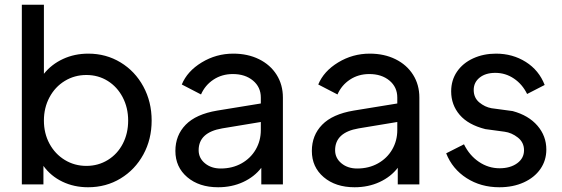

<svg xmlns="http://www.w3.org/2000/svg" viewBox="-20 -777 2370 809"><path d="M163 -78V0H72V-757H165V-466Q197 -506 245.5 -528.5Q294 -551 352 -551Q427 -551 488 -514Q549 -477 584 -412.5Q619 -348 619 -269Q619 -190 584 -126Q549 -62 488 -25Q427 12 351 12Q292 12 243 -11.5Q194 -35 163 -78ZM344 -78Q394 -78 434.5 -103Q475 -128 497.5 -171.5Q520 -215 520 -269Q520 -323 497 -367Q474 -411 434 -436Q394 -461 344 -461Q294 -461 253 -436Q212 -411 188.5 -367Q165 -323 165 -269Q165 -215 188.5 -171.5Q212 -128 253 -103Q294 -78 344 -78Z M719 -141Q719 -207 762.5 -251.5Q806 -296 895 -311L1079 -341V-366Q1079 -410 1046 -437.5Q1013 -465 961 -465Q915 -465 879.5 -441.5Q844 -418 827 -379L746 -421Q769 -477 830 -514Q891 -551 963 -551Q1024 -551 1071.5 -527.5Q1119 -504 1145.5 -462Q1172 -420 1172 -366V0H1081V-70Q1052 -32 1004.5 -10Q957 12 899 12Q819 12 769 -30.5Q719 -73 719 -141ZM910 -67Q959 -67 997.5 -88.5Q1036 -110 1057.5 -147Q1079 -184 1079 -229V-263L916 -236Q817 -219 817 -144Q817 -111 843.5 -89Q870 -67 910 -67Z M1294 -141Q1294 -207 1337.5 -251.5Q1381 -296 1470 -311L1654 -341V-366Q1654 -410 1621 -437.5Q1588 -465 1536 -465Q1490 -465 1454.5 -441.5Q1419 -418 1402 -379L1321 -421Q1344 -477 1405 -514Q1466 -551 1538 -551Q1599 -551 1646.5 -527.5Q1694 -504 1720.5 -462Q1747 -420 1747 -366V0H1656V-70Q1627 -32 1579.5 -10Q1532 12 1474 12Q1394 12 1344 -30.5Q1294 -73 1294 -141ZM1485 -67Q1534 -67 1572.5 -88.5Q1611 -110 1632.5 -147Q1654 -184 1654 -229V-263L1491 -236Q1392 -219 1392 -144Q1392 -111 1418.5 -89Q1445 -67 1485 -67Z M1860 -131 1935 -169Q1958 -122 1998 -95Q2038 -68 2085 -68Q2130 -68 2159 -89Q2188 -110 2188 -144Q2188 -177 2162 -197.5Q2136 -218 2106 -222L2025 -233Q1953 -251 1917 -293Q1881 -335 1881 -392Q1881 -439 1905.5 -475Q1930 -511 1973.5 -531Q2017 -551 2070 -551Q2140 -551 2195.5 -516Q2251 -481 2275 -419L2201 -381Q2181 -422 2145.5 -446Q2110 -470 2067 -470Q2026 -470 2001 -450Q1976 -430 1976 -398Q1976 -365 1999.5 -345.5Q2023 -326 2051 -321L2140 -309Q2207 -291 2244.5 -247.5Q2282 -204 2282 -147Q2282 -101 2257 -65Q2232 -29 2187 -8.5Q2142 12 2084 12Q2006 12 1946 -26.5Q1886 -65 1860 -131Z"/></svg>

Font: Eudoxus Sans Medium
Style: Regular
Weight: 500
Designer: Stijn de Vries
Foundry: tokotype
Version: Version 2.005